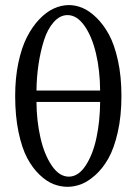

<svg xmlns="http://www.w3.org/2000/svg" viewBox="-20 -718 531 748"><path d="M370.1 -365.2Q369.6 -443.4 353.8 -510.3Q337.9 -577.1 308.6 -618.2Q279.3 -659.2 243.2 -659.2Q213.4 -659.2 189.2 -631.8Q165 -604.5 151.1 -560.3Q137.2 -516.1 129.9 -466.1Q122.6 -416 122.1 -365.2ZM370.1 -320.8H122.1Q122.6 -247.6 137.5 -181.9Q152.3 -116.2 181.6 -73Q210.9 -29.8 248 -29.8Q285.2 -29.8 313.5 -72.8Q341.8 -115.7 355.7 -180.9Q369.6 -246.1 370.1 -320.8ZM39.1 -344.2Q39.1 -414.1 51.5 -473.1Q64 -532.2 84.7 -573Q105.5 -613.8 132.8 -642.6Q160.2 -671.4 189.5 -684.8Q218.8 -698.2 249 -698.2Q274.4 -698.2 301 -687.3Q327.6 -676.3 355.2 -649.7Q382.8 -623 404.3 -583.7Q425.8 -544.4 439.5 -482.4Q453.1 -420.4 453.1 -344.2Q453.1 -265.6 438.7 -202.6Q424.3 -139.6 402.3 -100.8Q380.4 -62 351.6 -36.1Q322.8 -10.3 295.9 -0.2Q269 9.8 243.2 9.8Q215.8 9.8 189 -0.5Q162.1 -10.7 134.5 -36.9Q106.9 -63 86.2 -101.8Q65.4 -140.6 52.2 -203.4Q39.1 -266.1 39.1 -344.2Z"/></svg>

Font: Linux Biolinum G
Style: Regular
Weight: 400
Designer: Philipp H. Poll
Foundry: Philipp H. Poll
Version: Version 1.1.0 ; ttfautohint (v1.6)